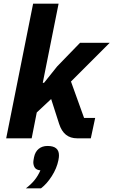

<svg xmlns="http://www.w3.org/2000/svg" viewBox="-20 -760 623 1055"><path d="M14 0 162 -740H302L233 -395L215 -305H222L294 -395L420 -525H583L370 -312L442 -112H503L479 0H404Q367 0 342.5 -19.5Q318 -39 305 -79L261 -216L182 -142L154 0ZM241 42Q273 42 288.5 55Q304 68 304 93Q304 99 303.5 104Q303 109 301 120Q292 165 264.5 208Q237 251 205 275H122Q151 253 170 229.5Q189 206 202 176Q180 174 171.5 161.5Q163 149 163 131Q163 127 164 121Q165 115 167 104Q173 74 192.5 58Q212 42 241 42Z"/></svg>

Font: IBM Plex Sans
Style: Bold Italic
Weight: 700
Italic angle: -11.31°
Designer: Mike Abbink, Paul van der Laan, Pieter van Rosmalen
Foundry: Bold Monday
Version: Version 3.201